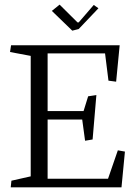

<svg xmlns="http://www.w3.org/2000/svg" viewBox="-20 -801 576 821"><path d="M289.1 -669.9 316.4 -676.8 400.9 -765.6 380.9 -779.8 316.4 -705.1H311.5L234.9 -781.2L201.7 -754.4ZM111.3 -562V-46.9L28.8 -28.3L25.9 0H499.5L514.2 -152.8L483.9 -158.2L441.9 -36.6H183.6V-290H331.5L343.8 -199.2L376 -204.6L392.1 -394.5L356.9 -389.2L337.4 -326.2H183.6V-572.8H429.2L443.8 -456.1L476.6 -451.7L491.7 -607.4H27.3L22.9 -578.6Z"/></svg>

Font: Neuton Light
Style: Regular
Weight: 300
Designer: Brian M Zick
Foundry: Brian M Zick
Version: Version 1.560